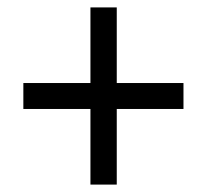

<svg xmlns="http://www.w3.org/2000/svg" viewBox="-20 -612 560 518"><path d="M295 -388H475V-318H295V-114H224V-318H43V-388H224V-592H295Z"/></svg>

Font: Noto Sans Hebrew SemiCondensed
Style: Regular
Weight: 400
Width: 4
Designer: Monotype Design Team
Foundry: Monotype Imaging Inc.
Version: Version 2.004; ttfautohint (v1.8.4.7-5d5b)